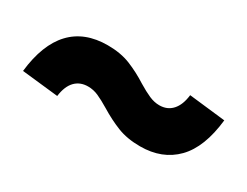

<svg xmlns="http://www.w3.org/2000/svg" viewBox="-36 -644 724 563"><g transform="rotate(30 326.0 -363.0)"><path d="M494.5 -462.5 618 -448.5Q607.5 -352 562 -305.5Q516.5 -259 442 -259Q398 -259 364.8 -272.2Q331.5 -285.5 299 -305.5Q275 -320 258 -327.5Q241 -335 223 -335Q196 -335 179.2 -317.5Q162.5 -300 158 -265.5L34.5 -279Q45 -373.5 89.8 -421Q134.5 -468.5 212.5 -468.5Q256.5 -468.5 289.8 -455Q323 -441.5 355 -421Q378 -407 395.8 -399.2Q413.5 -391.5 430.5 -391.5Q457.5 -391.5 474 -409.8Q490.5 -428 494.5 -462.5Z"/></g></svg>

Font: Hepta Slab ExtraLight
Style: Bold
Weight: 700
Version: Version 1.102